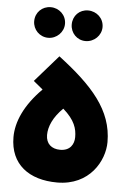

<svg xmlns="http://www.w3.org/2000/svg" viewBox="-57 -864 626 912"><g transform="rotate(5 256.5 -408.5)"><path d="M326 -676C367 -676 401 -709 401 -749C401 -791 367 -822 326 -822C285 -822 254 -791 254 -749C254 -709 285 -676 326 -676ZM148 -676C188 -676 222 -709 222 -749C222 -791 188 -822 148 -822C107 -822 75 -791 75 -749C75 -709 107 -676 148 -676ZM250 5C405 5 472 -118 472 -207C472 -359 373 -468 209 -593L98 -466L143 -429C61 -347 25 -265 25 -192C25 -62 116 5 250 5ZM251 -151C210 -151 183 -174 183 -216C183 -256 203 -302 249 -347C306 -297 317 -257 317 -217C317 -184 299 -151 251 -151Z"/></g></svg>

Font: Noto Sans Arabic SemCond Blk
Style: Regular
Weight: 900
Width: 4
Designer: Monotype Design Team, Nadine Chahine, Nizar Qandah and Khaled Hosny
Foundry: Monotype Imaging Inc.
Version: Version 2.012